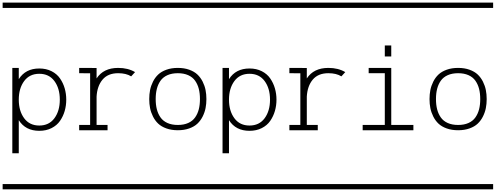

<svg xmlns="http://www.w3.org/2000/svg" viewBox="-20 -990 3752 1453"><path d="M73.2 -476.1H122.1V-391.1Q172.9 -471.7 277.3 -471.7Q329.6 -471.7 370.1 -451.2Q410.6 -430.7 434.3 -396.2Q458 -361.8 469.7 -321Q481.4 -280.3 481.4 -235.8Q481.4 -191.4 469.7 -150.6Q458 -109.9 434.3 -75.4Q410.6 -41 370.1 -20.5Q329.6 0 277.3 0Q172.9 0 122.1 -80.6V169.9H73.2ZM162.8 -376.5Q122.1 -321.3 122.1 -235.8Q122.1 -150.4 162.8 -95.2Q203.6 -40 277.3 -40Q351.1 -40 391.8 -95.2Q432.6 -150.4 432.6 -235.8Q432.6 -321.3 391.8 -376.5Q351.1 -431.6 277.3 -431.6Q203.6 -431.6 162.8 -376.5ZM0 402.8H530.3V442.9H0ZM0 -970.2H530.3V-930.2H0Z M579.1 -4.4V-44.4H662.1V-435.5L579.1 -436V-476.1L686.5 -475.6H710.9Q710.9 -475.6 710.9 -396.5Q763.2 -476.1 874 -476.1Q949.2 -476.1 1002 -444.3L972.7 -412.1Q934.6 -436 874 -436Q796.9 -436 756.1 -387.5Q715.3 -338.9 710.9 -258.8V-44.4H793.9V-4.4ZM530.3 402.8H1060.5V442.9H530.3ZM530.3 -970.2H1060.5V-930.2H530.3Z M1535.6 -308.6Q1542 -276.4 1542 -240.2Q1542 -204.1 1535.6 -171.9Q1529.3 -139.6 1513.7 -108.4Q1498 -77.1 1474.1 -54.4Q1450.2 -31.7 1412.1 -18.1Q1374 -4.4 1325.7 -4.4Q1277.3 -4.4 1239.3 -18.1Q1201.2 -31.7 1177.2 -54.4Q1153.3 -77.1 1137.7 -108.4Q1122.1 -139.6 1115.7 -171.9Q1109.4 -204.1 1109.4 -240.2Q1109.4 -276.4 1115.7 -308.6Q1122.1 -340.8 1137.7 -372.1Q1153.3 -403.3 1177.2 -426Q1201.2 -448.7 1239.3 -462.4Q1277.3 -476.1 1325.7 -476.1Q1374 -476.1 1412.1 -462.4Q1450.2 -448.7 1474.1 -426Q1498 -403.3 1513.7 -372.1Q1529.3 -340.8 1535.6 -308.6ZM1484.4 -162.8Q1493.2 -197.3 1493.2 -240.2Q1493.2 -283.2 1484.4 -317.6Q1475.6 -352.1 1456.5 -379.2Q1437.5 -406.2 1404.3 -421.1Q1371.1 -436 1325.7 -436Q1280.3 -436 1247.1 -421.1Q1213.9 -406.2 1194.8 -379.2Q1175.8 -352.1 1167 -317.6Q1158.2 -283.2 1158.2 -240.2Q1158.2 -197.3 1167 -162.8Q1175.8 -128.4 1194.8 -101.3Q1213.9 -74.2 1247.1 -59.3Q1280.3 -44.4 1325.7 -44.4Q1371.1 -44.4 1404.3 -59.3Q1437.5 -74.2 1456.5 -101.3Q1475.6 -128.4 1484.4 -162.8ZM1060.5 402.8H1590.8V442.9H1060.5ZM1060.5 -970.2H1590.8V-930.2H1060.5Z M1664.1 -476.1H1712.9V-391.1Q1763.7 -471.7 1868.2 -471.7Q1920.4 -471.7 1960.9 -451.2Q2001.5 -430.7 2025.1 -396.2Q2048.8 -361.8 2060.5 -321Q2072.3 -280.3 2072.3 -235.8Q2072.3 -191.4 2060.5 -150.6Q2048.8 -109.9 2025.1 -75.4Q2001.5 -41 1960.9 -20.5Q1920.4 0 1868.2 0Q1763.7 0 1712.9 -80.6V169.9H1664.1ZM1753.7 -376.5Q1712.9 -321.3 1712.9 -235.8Q1712.9 -150.4 1753.7 -95.2Q1794.4 -40 1868.2 -40Q1941.9 -40 1982.7 -95.2Q2023.4 -150.4 2023.4 -235.8Q2023.4 -321.3 1982.7 -376.5Q1941.9 -431.6 1868.2 -431.6Q1794.4 -431.6 1753.7 -376.5ZM1590.8 402.8H2121.1V442.9H1590.8ZM1590.8 -970.2H2121.1V-930.2H1590.8Z M2169.9 -4.4V-44.4H2252.9V-435.5L2169.9 -436V-476.1L2277.3 -475.6H2301.8Q2301.8 -475.6 2301.8 -396.5Q2354 -476.1 2464.8 -476.1Q2540 -476.1 2592.8 -444.3L2563.5 -412.1Q2525.4 -436 2464.8 -436Q2387.7 -436 2346.9 -387.5Q2306.2 -338.9 2301.8 -258.8V-44.4H2384.8V-4.4ZM2121.1 402.8H2651.4V442.9H2121.1ZM2121.1 -970.2H2651.4V-930.2H2121.1Z M2940.9 -646V-562.5H2892.1V-646ZM2724.6 -4.4V-44.4H2892.1V-436H2770V-476.1H2940.9V-44.4H3108.4V-4.4ZM2651.4 402.8H3181.6V442.9H2651.4ZM2651.4 -970.2H3181.6V-930.2H2651.4Z M3656.7 -308.6Q3663.1 -276.4 3663.1 -240.2Q3663.1 -204.1 3656.7 -171.9Q3650.4 -139.6 3634.8 -108.4Q3619.1 -77.1 3595.2 -54.4Q3571.3 -31.7 3533.2 -18.1Q3495.1 -4.4 3446.8 -4.4Q3398.4 -4.4 3360.4 -18.1Q3322.3 -31.7 3298.3 -54.4Q3274.4 -77.1 3258.8 -108.4Q3243.2 -139.6 3236.8 -171.9Q3230.5 -204.1 3230.5 -240.2Q3230.5 -276.4 3236.8 -308.6Q3243.2 -340.8 3258.8 -372.1Q3274.4 -403.3 3298.3 -426Q3322.3 -448.7 3360.4 -462.4Q3398.4 -476.1 3446.8 -476.1Q3495.1 -476.1 3533.2 -462.4Q3571.3 -448.7 3595.2 -426Q3619.1 -403.3 3634.8 -372.1Q3650.4 -340.8 3656.7 -308.6ZM3605.5 -162.8Q3614.3 -197.3 3614.3 -240.2Q3614.3 -283.2 3605.5 -317.6Q3596.7 -352.1 3577.6 -379.2Q3558.6 -406.2 3525.4 -421.1Q3492.2 -436 3446.8 -436Q3401.4 -436 3368.2 -421.1Q3335 -406.2 3315.9 -379.2Q3296.9 -352.1 3288.1 -317.6Q3279.3 -283.2 3279.3 -240.2Q3279.3 -197.3 3288.1 -162.8Q3296.9 -128.4 3315.9 -101.3Q3335 -74.2 3368.2 -59.3Q3401.4 -44.4 3446.8 -44.4Q3492.2 -44.4 3525.4 -59.3Q3558.6 -74.2 3577.6 -101.3Q3596.7 -128.4 3605.5 -162.8ZM3181.6 402.8H3711.9V442.9H3181.6ZM3181.6 -970.2H3711.9V-930.2H3181.6Z"/></svg>

Font: AzarMehrMSRS1
Style: Regular
Weight: 1
Designer: Amin Abedi
Version: Version 1.00